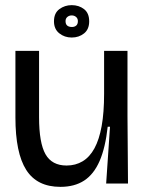

<svg xmlns="http://www.w3.org/2000/svg" viewBox="-20 -714 563 747"><path d="M215 13Q124 13 82 -53Q40 -119 40 -257V-516H132V-258Q132 -158 157 -114Q182 -70 239 -70Q274 -70 301.5 -86.5Q329 -103 347.5 -137Q366 -171 375.5 -223.5Q385 -276 385 -349V-516H476V-264L478 0H393L408 -221H399Q390 -139 367.5 -87.5Q345 -36 307.5 -11.5Q270 13 215 13ZM259 -568Q231 -568 210.5 -584.5Q190 -601 190 -631Q190 -663 211 -678.5Q232 -694 259 -694Q287 -694 307 -678.5Q327 -663 327 -631Q327 -600 307 -584Q287 -568 259 -568ZM260 -609Q270 -609 276.5 -614.5Q283 -620 283 -632Q283 -642 276 -648Q269 -654 259 -654Q249 -654 242 -648Q235 -642 235 -632Q235 -620 241.5 -614.5Q248 -609 260 -609Z"/></svg>

Font: Bricolage Grotesque 96pt
Style: Regular
Weight: 400
Version: Version 1.001;gftools[0.9.33.dev8+g029e19f]